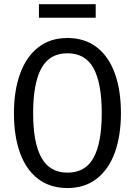

<svg xmlns="http://www.w3.org/2000/svg" viewBox="-20 -902 655 933"><path d="M307.7 11.8Q223.6 11.8 165.1 -32.8Q106.7 -77.4 77.2 -159.2Q47.7 -241 47.7 -351.3Q47.7 -460 77.2 -542.6Q106.7 -625.1 165.1 -671.3Q223.6 -717.4 307.7 -717.4Q391.8 -717.4 450.3 -672.3Q508.7 -627.2 538.2 -544.9Q567.7 -462.6 567.7 -352.3Q567.7 -243.6 538.2 -161.5Q508.7 -79.5 450.3 -33.8Q391.8 11.8 307.7 11.8ZM307.7 -643.1Q220.5 -643.1 180.8 -569.7Q141 -496.4 141 -351.3Q141 -207.7 181.5 -135.4Q222.1 -63.1 307.7 -63.1Q394.9 -63.1 434.6 -135.4Q474.4 -207.7 474.4 -352.3Q474.4 -497.4 434.6 -570.3Q394.9 -643.1 307.7 -643.1ZM445.1 -881.5V-815.9H169.2V-881.5Z"/></svg>

Font: Fira Code
Style: Regular
Weight: 400
Designer: Carrois Corporate, Edenspiekermann AG, Nikita Prokopov
Foundry: Carrois Corporate, Edenspiekermann AG, Nikita Prokopov
Version: Version 5.002